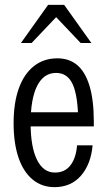

<svg xmlns="http://www.w3.org/2000/svg" viewBox="-20 -760 442 790"><path d="M204 10Q152 10 114 -21.5Q76 -53 56 -112Q36 -171 36 -253Q36 -337 57.5 -396.5Q79 -456 119.5 -488Q160 -520 216 -520Q265 -520 298 -492Q331 -464 348.5 -406Q366 -348 366 -259Q366 -255 366 -250Q366 -245 366 -240H81V-298H330L302 -258Q301 -365 279.5 -412.5Q258 -460 211 -460Q160 -460 133 -407Q106 -354 106 -253Q106 -156 132 -103Q158 -50 206 -50Q247 -50 270 -80Q293 -110 297 -162H361Q354 -84 313 -37Q272 10 204 10ZM66 -583 178 -740H244L356 -583H312L182 -720H240L110 -583Z"/></svg>

Font: Instrument Sans Condensed
Style: Regular
Weight: 400
Width: 3
Designer: Rodrigo Fuenzalida
Foundry: fragTYPE
Version: Version 1.000;gftools[0.9.28]